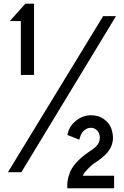

<svg xmlns="http://www.w3.org/2000/svg" viewBox="-20 -869 678 1049"><path d="M413.1 -106 418.5 -123C423.3 -138.7 431.6 -150.4 442.4 -158.7C453.1 -167 464.8 -170.9 477.5 -170.9C490.2 -170.9 501 -166 510.7 -156.2C520.5 -146.5 525.4 -133.3 525.4 -115.7L523.4 -100.6L519.5 -89.4L512.7 -78.1L504.9 -68.8L494.6 -59.6L483.9 -51.3C482.9 -50.3 478.5 -48.3 472.2 -43.9L461.4 -36.1C449.2 -27.3 438.5 -19.5 429.2 -11.7C419.9 -3.9 410.2 5.4 399.4 16.6C388.7 27.8 379.9 39.6 372.6 51.8C365.2 64 359.9 78.1 355 93.8C350.1 109.4 347.7 125.5 347.7 142.6V159.7H603.5V91.3H432.1L436 83.5C438.5 79.1 442.9 72.8 450.2 64.5C457.5 56.2 464.8 48.8 472.7 41.5C480.5 34.2 486.8 28.3 492.7 24.4L503.4 17.6L517.6 7.8C522 4.9 527.3 0.5 534.2 -4.9C541 -10.3 546.9 -15.6 552.2 -20.5C557.6 -25.4 563 -31.2 568.8 -38.6C574.7 -45.9 579.6 -53.2 583.5 -60.5C587.4 -67.9 590.8 -76.7 593.3 -85.9C595.7 -95.2 597.2 -104.5 597.2 -114.3C597.2 -130.4 594.7 -145.5 590.3 -159.7C585.9 -173.8 580.1 -185.5 572.3 -195.3C564.5 -205.1 555.2 -213.4 544.9 -220.2C534.7 -227.1 523.9 -231.9 512.7 -234.9C501.5 -237.8 489.7 -239.3 477.5 -239.3C449.2 -239.3 422.9 -230.5 398.9 -212.4C375 -194.3 359.4 -172.9 352.1 -146.5L347.7 -131.8ZM93.8 -753.9V-459.5H166V-849.1H118.7L33.7 -753.9ZM96.7 71.8 613.8 -780.8H543.5L23.4 71.8Z"/></svg>

Font: Tuffy
Style: Regular
Weight: 500
Designer: Thatcher Ulrich, Karoly Barta and Michael Everson
Version: Version 001.270